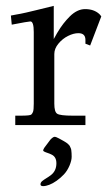

<svg xmlns="http://www.w3.org/2000/svg" viewBox="-20 -426 382 654"><path d="M153.1 170.7Q172.1 156.2 172.1 130.1Q172.1 108.6 156.2 100.8Q149.7 97.4 142.8 95.2Q127 90.1 127 86.7Q127 83.3 131.1 77.1L152.1 49.1Q161.1 40 166 40Q170.9 40 181.4 45.8Q191.9 51.5 196.4 54.1Q200.9 56.6 201.8 57.3Q202.6 57.9 206.3 60.2Q210 62.5 210.9 63.7Q211.9 64.9 214.6 67.5Q217.3 70.1 218 72.1Q218.8 74.2 220.5 77.6Q222.2 81.1 222.7 84.5Q224.1 94.7 224.1 107.8Q224.1 120.8 216.7 138.3Q209.2 155.8 197.8 168Q186.3 180.2 173 189.6Q159.7 199 147.8 203.5Q136 208 127 208Q117.9 208 117.9 201.9Q117.9 195.8 123.5 191Q129.2 186.3 137.1 181.5Q145 176.8 153.1 170.7ZM95 -316.9Q95 -353 83.5 -353Q77.1 -353 20 -342L17.1 -373Q25.6 -374.8 35.9 -376.6Q46.1 -378.4 50.8 -379.3Q55.4 -380.1 69 -383.2Q82.5 -386.2 103.9 -391.5Q125.2 -396.7 163.1 -406V-293Q163.1 -293.9 174.3 -313Q185.5 -332 195.9 -345.3Q206.3 -358.6 217.3 -369.6Q242.7 -395 270 -395Q299.3 -395 317.6 -378.9Q320.8 -376.2 325 -370.1L287.1 -271L271 -277.1V-290Q271 -313 247.1 -313Q230.7 -313 211.8 -303.6Q192.9 -294.2 179 -277.3Q165 -260.5 165 -241.9V-73Q165 -44.7 174.8 -38.6Q184.6 -32 228 -32H271V0H32V-32H51Q82.8 -32 86.7 -35.9Q90.6 -39.8 92.5 -45.2Q95 -51.8 95 -73Z"/></svg>

Font: Linden Hill
Style: Regular
Weight: 400
Version: Version 1.202